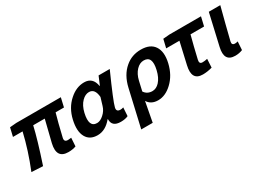

<svg xmlns="http://www.w3.org/2000/svg" viewBox="-31 -1259 2900 2145"><g transform="rotate(-30 1419.0 -186.5)"><path d="M401 -164 470 -443H321Q284 -280 188 8L42 0Q134 -227 184 -443H60L86 -553L170 -560H745L718 -443H610Q579 -337 537 -157Q525 -106 576 -106Q584 -106 619 -110L612 -2Q567 14 514 14Q360 14 401 -164Z M748 -62Q705 -140 736 -275Q767 -411 862 -495Q950 -574 1052 -574Q1162 -574 1183 -453H1187L1232 -560H1376Q1226 -225 1211 -158Q1199 -106 1254 -106Q1273 -106 1292 -113L1285 -4Q1247 14 1190 14Q1075 14 1078 -85H1074Q993 14 891 14Q790 14 748 -62ZM1039 -147Q1084 -187 1100 -242L1130 -341Q1121 -453 1045 -453Q997 -453 954 -410Q906 -362 886 -277Q847 -107 953 -107Q995 -107 1039 -147Z M1452 -273Q1486 -421 1581 -501Q1666 -574 1783 -574Q1904 -574 1954 -499Q2005 -423 1974 -289Q1942 -151 1851 -66Q1766 14 1672 14Q1581 14 1539 -54Q1503 143 1491 201H1343ZM1758 -151Q1803 -200 1823 -287Q1862 -453 1751 -453Q1699 -453 1656 -408Q1611 -361 1593 -283L1565 -160Q1600 -107 1667 -107Q1717 -107 1758 -151Z M2144 -164 2208 -444H2037L2063 -553L2146 -560H2553L2526 -444H2351Q2316 -313 2280 -157Q2268 -106 2312 -106Q2341 -106 2375 -114L2369 -4Q2307 14 2248 14Q2103 14 2144 -164Z M2562 -159 2654 -560H2802L2746 -344Q2712 -213 2698 -152Q2687 -106 2732 -106Q2748 -106 2768 -112L2761 -4Q2717 14 2667 14Q2522 14 2562 -159Z"/></g></svg>

Font: KaiGen Gothic CN Bold
Style: Bold
Weight: 700
Designer: Ryoko NISHIZUKA  (kana & ideographs); Paul D. Hunt (Latin, Greek & Cyrillic); Wenlong ZHANG  (bopomofo); Sandoll Communi
Foundry: Adobe Systems Incorporated
Version: Version 1.002.20150501